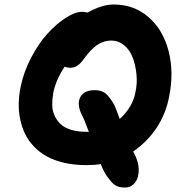

<svg xmlns="http://www.w3.org/2000/svg" viewBox="-20 -774 804 858"><path d="M366.2 -36.1Q312 -36.1 266.6 -46.6Q221.2 -57.1 188.2 -75.7Q155.3 -94.2 130.6 -120.4Q106 -146.5 91.6 -176.8Q77.1 -207 70.1 -241.7Q63 -276.4 63.7 -311.8Q64.5 -347.2 71.8 -383.8Q85.4 -452.1 119.4 -516.8Q153.3 -581.5 193.4 -625Q233.4 -668.5 274.7 -694.8Q315.9 -721.2 346.2 -721.2Q357.4 -721.2 371.1 -717.8Q435.5 -753.9 487.8 -753.9Q579.6 -753.9 644.5 -696.8Q709.5 -639.6 733.6 -545.2Q757.8 -450.7 735.8 -341.8Q721.2 -265.1 679.2 -202.1Q637.2 -139.2 575.2 -97.2Q575.7 -96.2 576.7 -94Q577.6 -91.8 578.1 -90.8Q599.1 -53.7 599.9 -17.1Q600.6 19.5 583.5 41.7Q566.4 64 538.1 64Q512.2 64 496.3 54.7Q480.5 45.4 460.9 17.1Q444.8 -2.9 430.2 -41Q403.8 -36.1 366.2 -36.1ZM217.8 -357.9Q213.4 -330.6 213.4 -305.4Q213.4 -280.3 223.4 -258.3Q233.4 -236.3 250.2 -220Q267.1 -203.6 296.6 -194.3Q326.2 -185.1 365.2 -185.1H377Q356.4 -240.7 347.2 -257.8Q322.3 -305.7 338.1 -338.4Q354 -371.1 402.8 -371.1Q434.1 -371.1 452.1 -356.2Q470.2 -341.3 491.2 -304.2Q495.1 -297.4 515.1 -242.2Q573.2 -295.9 585 -360.8Q594.2 -401.4 589.8 -442.6Q585.4 -483.9 572.8 -517.3Q560.1 -550.8 534.7 -571.8Q509.3 -592.8 477.1 -592.8Q442.9 -592.8 413.8 -572.8Q384.8 -552.7 356 -512.2Q339.8 -489.7 325.7 -480.5Q311.5 -471.2 293.9 -471.2Q280.3 -471.2 269 -476.1Q229.5 -417.5 217.8 -357.9Z"/></svg>

Font: Shantell Sans Bouncy
Style: Bold Italic
Weight: 700
Italic angle: -11.31°
Designer: Stephen Nixon, Anya Danilova, Shantell Martin
Foundry: Arrow Type
Version: Version 1.006;[9816181b4]